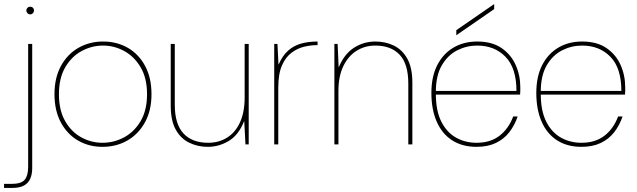

<svg xmlns="http://www.w3.org/2000/svg" viewBox="-51 -713 3144 948"><path d="M-31 215V195H5Q54 195 71 174.5Q88 154 88 111V-496H108V118Q108 147 98.5 169Q89 191 67.5 203Q46 215 8 215ZM98 -642Q90 -642 84.5 -648Q79 -654 79 -661Q79 -669 84.5 -674.5Q90 -680 98 -680Q106 -680 111.5 -674.5Q117 -669 117 -661Q117 -654 111.5 -648Q106 -642 98 -642Z M455 12Q388 12 334.5 -19Q281 -50 249.5 -108.5Q218 -167 218 -248Q218 -329 250 -387.5Q282 -446 336.5 -477Q391 -508 458 -508Q526 -508 580 -477Q634 -446 665.5 -387.5Q697 -329 697 -248Q697 -167 664.5 -108.5Q632 -50 577.5 -19Q523 12 455 12ZM455 -8Q511 -8 561 -34.5Q611 -61 643 -114.5Q675 -168 675 -248Q675 -327 643.5 -380.5Q612 -434 562.5 -461Q513 -488 458 -488Q402 -488 352 -461Q302 -434 271 -380.5Q240 -327 240 -248Q240 -168 271 -114.5Q302 -61 351 -34.5Q400 -8 455 -8Z M975 12Q925 12 883 -8.5Q841 -29 816.5 -73.5Q792 -118 792 -191V-496H812V-196Q812 -100 855 -54Q898 -8 977 -8Q1030 -8 1071 -34Q1112 -60 1134.5 -110Q1157 -160 1157 -232V-496H1177V0H1161L1155 -114H1154Q1127 -46 1078.5 -17Q1030 12 975 12Z M1303 0V-496H1319L1324 -395H1325Q1343 -437 1370.5 -462Q1398 -487 1434.5 -497.5Q1471 -508 1517 -508V-490H1511Q1484 -490 1451.5 -482.5Q1419 -475 1389.5 -453.5Q1360 -432 1341.5 -390.5Q1323 -349 1323 -281V0Z M1600 0V-496H1616L1621 -382H1622Q1650 -448 1698 -478Q1746 -508 1802 -508Q1853 -508 1894.5 -487.5Q1936 -467 1960.5 -422.5Q1985 -378 1985 -305V0H1965V-300Q1965 -397 1922.5 -442.5Q1880 -488 1802 -488Q1751 -488 1710 -462.5Q1669 -437 1644.5 -387Q1620 -337 1620 -264V0Z M2302 12Q2231 12 2181 -20.5Q2131 -53 2105 -113Q2079 -173 2079 -254Q2079 -335 2108 -391.5Q2137 -448 2188 -478Q2239 -508 2305 -508Q2378 -508 2425 -476Q2472 -444 2495 -392.5Q2518 -341 2518 -282Q2518 -272 2518 -264.5Q2518 -257 2517 -246H2090V-264H2499Q2499 -377 2445 -432.5Q2391 -488 2305 -488Q2253 -488 2206.5 -464.5Q2160 -441 2130.5 -390.5Q2101 -340 2101 -259V-250Q2101 -165 2128.5 -111.5Q2156 -58 2201.5 -33Q2247 -8 2302 -8Q2370 -8 2415 -42.5Q2460 -77 2483 -138H2505Q2490 -94 2463.5 -60Q2437 -26 2397 -7Q2357 12 2302 12ZM2202 -539V-564L2389 -693V-668Z M2820 12Q2749 12 2699 -20.5Q2649 -53 2623 -113Q2597 -173 2597 -254Q2597 -335 2626 -391.5Q2655 -448 2706 -478Q2757 -508 2823 -508Q2896 -508 2943 -476Q2990 -444 3013 -392.5Q3036 -341 3036 -282Q3036 -272 3036 -264.5Q3036 -257 3035 -246H2608V-264H3017Q3017 -377 2963 -432.5Q2909 -488 2823 -488Q2771 -488 2724.5 -464.5Q2678 -441 2648.5 -390.5Q2619 -340 2619 -259V-250Q2619 -165 2646.5 -111.5Q2674 -58 2719.5 -33Q2765 -8 2820 -8Q2888 -8 2933 -42.5Q2978 -77 3001 -138H3023Q3008 -94 2981.5 -60Q2955 -26 2915 -7Q2875 12 2820 12Z"/></svg>

Font: DM Sans 28pt Thin
Style: Regular
Weight: 250
Version: Version 4.004;gftools[0.9.30]